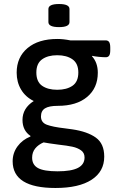

<svg xmlns="http://www.w3.org/2000/svg" viewBox="-20 -724 586 956"><path d="M43 79Q43 38 67 5Q91 -28 131 -44L132 -47Q92 -74 92 -127Q92 -185 148 -221Q107 -241 85 -278Q63 -315 63 -362Q63 -439 117 -484.5Q171 -530 266 -530Q295 -530 330 -523H506Q518 -523 523.5 -514.5Q529 -506 529 -487V-474Q529 -455 523.5 -447Q518 -439 507 -439Q493 -439 472 -441Q451 -443 439 -446L438 -444Q467 -412 467 -362Q467 -286 414 -241.5Q361 -197 268 -197Q224 -197 204 -184.5Q184 -172 184 -144Q184 -114 213 -103Q242 -92 303 -85L340 -80Q415 -69 457 -39Q499 -9 499 56Q499 130 436 171Q373 212 256 212Q43 212 43 79ZM370 -363Q370 -408 341 -428.5Q312 -449 265 -449Q218 -449 189.5 -428.5Q161 -408 161 -363Q161 -317 189.5 -297Q218 -277 265 -277Q312 -277 341 -297Q370 -317 370 -363ZM401 60Q401 37 383.5 24.5Q366 12 340.5 6.5Q315 1 270 -4Q217 -11 197 -15Q171 -4 155.5 15Q140 34 140 61Q140 97 169.5 113Q199 129 267 129Q335 129 368 112Q401 95 401 60ZM221 -614V-679Q221 -704 274 -704Q326 -704 326 -679V-614Q326 -589 274 -589Q221 -589 221 -614Z"/></svg>

Font: Asap-Medium
Style: Regular
Weight: 500
Designer: Pablo Cosgaya
Foundry: Omnibus-Type
Version: Version 2.000; ttfautohint (v1.8)